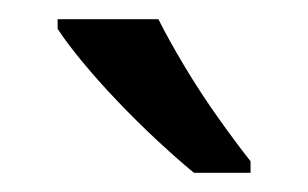

<svg xmlns="http://www.w3.org/2000/svg" viewBox="-20 -786 321 200"><path d="M145 -766Q156 -744 172.5 -716.5Q189 -689 207.5 -663Q226 -637 241 -618V-606H182Q165 -620 144 -639.5Q123 -659 102.5 -680.5Q82 -702 65.5 -722Q49 -742 40 -756V-766Z"/></svg>

Font: lbangla05
Style: Book
Weight: 400
Designer: Jelle Bosma - Monotype Design Team
Foundry: Monotype Imaging Inc.
Version: Version 2.003